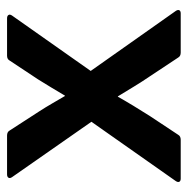

<svg xmlns="http://www.w3.org/2000/svg" viewBox="-14 -518 532 544"><g transform="rotate(-90 252.0 -246.0)"><path d="M18 0Q11 0 9 -4Q7 -8 11 -14L179 -253L22 -478Q18 -484 20.5 -488Q23 -492 30 -492H140Q150 -492 154 -485L209 -400Q220 -383 231 -364Q242 -345 252 -328H253Q264 -347 276 -366.5Q288 -386 299 -404L352 -484Q356 -492 366 -492H472Q479 -492 481.5 -488Q484 -484 480 -478L323 -255L493 -14Q497 -8 495 -4Q493 0 486 0H375Q365 0 361 -7L308 -87Q293 -109 279 -132Q265 -155 251 -178H250Q237 -155 223 -132Q209 -109 195 -87L142 -7Q138 0 128 0Z"/></g></svg>

Font: Sofia Sans
Style: Bold
Weight: 700
Designer: Botio Nikoltchev, Ani Petrova
Foundry: lettersoup
Version: Version 4.100; ttfautohint (v1.8.4.7-5d5b)